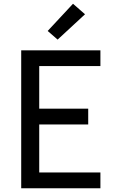

<svg xmlns="http://www.w3.org/2000/svg" viewBox="-20 -1003 640 1023"><path d="M93 0V-735H515V-651H189V-424H450V-340H189V-84H515V0ZM287 -792 234 -838 369 -983 433 -927Z"/></svg>

Font: Iosevka Fixed Medium Extended
Style: Regular
Weight: 500
Width: 7
Monospace: yes
Designer: Belleve Invis
Foundry: Belleve Invis
Version: Version 24.1.1; ttfautohint (v1.8.4)